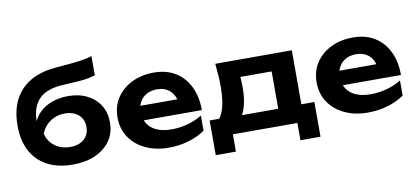

<svg xmlns="http://www.w3.org/2000/svg" viewBox="-81 -1085 3271 1509"><g transform="rotate(-10 1554.5 -330.5)"><path d="M415 16Q297 16 212.5 -29Q128 -74 83.5 -158Q39 -242 39 -361Q39 -538 135 -640.5Q231 -743 411 -758Q484 -764 532.5 -768.5Q581 -773 611.5 -777.5Q642 -782 664 -787Q686 -792 706 -799V-646Q684 -638 651.5 -631.5Q619 -625 569.5 -621.5Q520 -618 447 -614Q317 -608 255 -545.5Q193 -483 193 -364V-340L187 -354Q206 -406 246.5 -443.5Q287 -481 344.5 -501Q402 -521 469 -521Q556 -521 621 -488.5Q686 -456 722.5 -397.5Q759 -339 759 -260Q759 -177 716 -115Q673 -53 596 -18.5Q519 16 415 16ZM420 -124Q466 -124 500 -140.5Q534 -157 552.5 -187Q571 -217 571 -258Q571 -298 552.5 -328Q534 -358 500 -374.5Q466 -391 420 -391Q356 -391 306 -357.5Q256 -324 231 -265Q245 -201 296.5 -162.5Q348 -124 420 -124Z M1179 16Q1077 16 996.5 -22Q916 -60 870 -128Q824 -196 824 -287Q824 -376 868 -443Q912 -510 989.5 -548Q1067 -586 1165 -586Q1265 -586 1337 -542Q1409 -498 1448 -418Q1487 -338 1487 -230H973V-347H1385L1318 -305Q1315 -352 1295.5 -384.5Q1276 -417 1244 -434.5Q1212 -452 1168 -452Q1120 -452 1085 -433Q1050 -414 1030.5 -380Q1011 -346 1011 -301Q1011 -244 1036.5 -204Q1062 -164 1110.5 -143Q1159 -122 1229 -122Q1293 -122 1357 -139.5Q1421 -157 1472 -189V-68Q1414 -28 1339.5 -6Q1265 16 1179 16Z M2369 -139V138H2209V0H1694V138H1533V-139H1699L1736 -136H2150L2184 -139ZM1654 -570H2265V-38H2080V-519L2165 -434H1746L1817 -501Q1829 -458 1831.5 -421Q1834 -384 1834 -352Q1834 -212 1789 -134Q1744 -56 1662 -56L1587 -119Q1665 -175 1665 -389Q1665 -431 1662 -476.5Q1659 -522 1654 -570Z M2768 16Q2666 16 2585.5 -22Q2505 -60 2459 -128Q2413 -196 2413 -287Q2413 -376 2457 -443Q2501 -510 2578.5 -548Q2656 -586 2754 -586Q2854 -586 2926 -542Q2998 -498 3037 -418Q3076 -338 3076 -230H2562V-347H2974L2907 -305Q2904 -352 2884.5 -384.5Q2865 -417 2833 -434.5Q2801 -452 2757 -452Q2709 -452 2674 -433Q2639 -414 2619.5 -380Q2600 -346 2600 -301Q2600 -244 2625.5 -204Q2651 -164 2699.5 -143Q2748 -122 2818 -122Q2882 -122 2946 -139.5Q3010 -157 3061 -189V-68Q3003 -28 2928.5 -6Q2854 16 2768 16Z"/></g></svg>

Font: Unbounded SemiBold
Style: Regular
Weight: 600
Designer: Luke Prowse, Jean-Baptiste Morizot, Fátima Lázaro, Florian Runge
Foundry: NaN
Version: Version 1.700